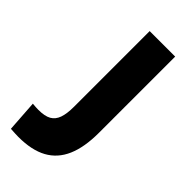

<svg xmlns="http://www.w3.org/2000/svg" viewBox="-216 -708 767 767"><g transform="rotate(45 167.0 -325.0)"><path d="M20 8 11 -125Q20 -124 29 -123.5Q38 -123 44 -123Q80 -123 99.5 -134Q119 -145 127.5 -169Q136 -193 136 -233V-660H280V-229Q280 -148 257 -95Q234 -42 186.5 -16Q139 10 64 10Q56 10 46.5 9.5Q37 9 20 8Z"/></g></svg>

Font: Bricolage Grotesque 36pt SemiCondensed
Style: Bold
Weight: 700
Width: 4
Designer: Mathieu Triay
Foundry: Atelier Triay
Version: Version 1.001;gftools[0.9.33.dev8+g029e19f]